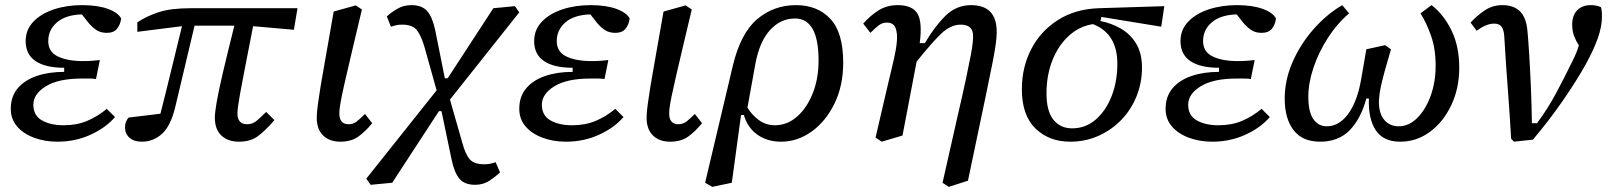

<svg xmlns="http://www.w3.org/2000/svg" viewBox="-20 -540 6277 748"><path d="M204 12Q154 12 112.5 -3.5Q71 -19 46.5 -47.5Q22 -76 22 -116Q22 -164 49 -196Q76 -228 123 -244Q170 -260 230 -260V-276Q157 -276 118.5 -302Q80 -328 80 -380Q80 -424 110 -455.5Q140 -487 190 -503.5Q240 -520 300 -520Q360 -520 400 -505.5Q440 -491 452 -468Q449 -444 436 -428Q423 -412 396 -412Q372 -412 355.5 -423Q339 -434 324 -452L299 -484Q236 -482 202 -453Q168 -424 168 -380Q168 -338 205.5 -320Q243 -302 303 -302Q327 -302 342.5 -303.5Q358 -305 369 -306L354 -232Q344 -234 330 -234Q316 -234 298 -234Q208 -234 159 -204Q110 -174 110 -132Q110 -90 143.5 -71Q177 -52 228 -52Q279 -52 319.5 -69Q360 -86 396 -116L428 -84Q392 -42 332.5 -15Q273 12 204 12Z M515 -416V-453Q551 -477 598 -492.5Q645 -508 723 -508H1139L1125 -424L966 -438Q946 -334 933.5 -271Q921 -208 915 -173.5Q909 -139 907 -123Q905 -107 905 -98Q905 -56 943 -56Q963 -56 978 -68Q993 -80 1017 -104L1049 -72Q1013 -30 984 -9Q955 12 911 12Q868 12 842.5 -12Q817 -36 817 -82Q817 -100 824 -141.5Q831 -183 848 -255.5Q865 -328 893 -440H738Q719 -361 700.5 -282Q682 -203 663 -124Q645 -49 611 -18.5Q577 12 533 12Q502 12 484.5 -3.5Q467 -19 467 -44Q467 -66 481 -82Q513 -86 543.5 -89.5Q574 -93 605 -97Q627 -183 647.5 -268Q668 -353 689 -438Z M1306 12Q1264 12 1239 -12Q1214 -36 1214 -82Q1214 -101 1218.5 -134Q1223 -167 1228.5 -200.5Q1234 -234 1238 -256L1280 -495L1366 -519L1390 -503L1356 -360Q1339 -287 1328 -240Q1317 -193 1311.5 -165.5Q1306 -138 1304 -123Q1302 -108 1302 -98Q1302 -56 1338 -56Q1356 -56 1370 -67Q1384 -78 1402 -96L1430 -60Q1403 -27 1375.5 -7.5Q1348 12 1306 12Z M1424 180 1407 156 1681 -188 1634 -356Q1621 -401 1604 -422.5Q1587 -444 1547 -444Q1531 -444 1522 -441.5Q1513 -439 1503 -436L1487 -476Q1503 -491 1527.5 -505.5Q1552 -520 1583 -520Q1624 -520 1644.5 -496.5Q1665 -473 1676 -420L1713 -235H1724L1902 -508L1986 -516L2003 -492L1733 -152L1781 16Q1793 61 1810 80.5Q1827 100 1867 100Q1883 100 1892 97.5Q1901 95 1911 92L1928 132Q1912 147 1887.5 163.5Q1863 180 1831 180Q1790 180 1770 156.5Q1750 133 1739 80L1700 -107H1690L1508 172Z M2185 12Q2135 12 2093.5 -3.5Q2052 -19 2027.5 -47.5Q2003 -76 2003 -116Q2003 -164 2030 -196Q2057 -228 2104 -244Q2151 -260 2211 -260V-276Q2138 -276 2099.5 -302Q2061 -328 2061 -380Q2061 -424 2091 -455.5Q2121 -487 2171 -503.5Q2221 -520 2281 -520Q2341 -520 2381 -505.5Q2421 -491 2433 -468Q2430 -444 2417 -428Q2404 -412 2377 -412Q2353 -412 2336.5 -423Q2320 -434 2305 -452L2280 -484Q2217 -482 2183 -453Q2149 -424 2149 -380Q2149 -338 2186.5 -320Q2224 -302 2284 -302Q2308 -302 2323.5 -303.5Q2339 -305 2350 -306L2335 -232Q2325 -234 2311 -234Q2297 -234 2279 -234Q2189 -234 2140 -204Q2091 -174 2091 -132Q2091 -90 2124.5 -71Q2158 -52 2209 -52Q2260 -52 2300.5 -69Q2341 -86 2377 -116L2409 -84Q2373 -42 2313.5 -15Q2254 12 2185 12Z M2591 12Q2549 12 2524 -12Q2499 -36 2499 -82Q2499 -101 2503.5 -134Q2508 -167 2513.5 -200.5Q2519 -234 2523 -256L2565 -495L2651 -519L2675 -503L2641 -360Q2624 -287 2613 -240Q2602 -193 2596.5 -165.5Q2591 -138 2589 -123Q2587 -108 2587 -98Q2587 -56 2623 -56Q2641 -56 2655 -67Q2669 -78 2687 -96L2715 -60Q2688 -27 2660.5 -7.5Q2633 12 2591 12Z M2923 -292 2892 -121Q2908 -93 2936 -72.5Q2964 -52 2999 -52Q3047 -52 3085.5 -86Q3124 -120 3146.5 -177Q3169 -234 3169 -304Q3169 -468 3077 -468Q3021 -468 2980 -423Q2939 -378 2923 -292ZM2755 188 2727 172 2835 -284Q2865 -410 2929.5 -465Q2994 -520 3081 -520Q3165 -520 3215 -466.5Q3265 -413 3265 -296Q3265 -206 3231 -136.5Q3197 -67 3142 -27.5Q3087 12 3023 12Q2969 12 2930.5 -15.5Q2892 -43 2878 -92H2867L2831 172Z M3391 -4Q3409 -82 3421 -133Q3433 -184 3440.5 -216.5Q3448 -249 3453.5 -271Q3459 -293 3463 -312Q3471 -346 3474 -378Q3477 -410 3469 -431Q3461 -452 3435 -452Q3417 -452 3403 -441Q3389 -430 3371 -412L3343 -448Q3370 -479 3402.5 -499.5Q3435 -520 3477 -520Q3535 -520 3554.5 -486.5Q3574 -453 3563 -372H3583Q3622 -438 3664 -479Q3706 -520 3763 -520Q3863 -520 3863 -416Q3863 -396 3859.5 -369.5Q3856 -343 3846.5 -294.5Q3837 -246 3819 -160L3751 164L3676 188L3652 172L3708 -76Q3731 -175 3743.5 -234Q3756 -293 3762 -325Q3768 -357 3769.5 -372.5Q3771 -388 3771 -400Q3771 -444 3723 -444Q3684 -444 3647.5 -409.5Q3611 -375 3551 -300L3496 -12L3415 12Z M4149 12Q4067 12 4014 -39.5Q3961 -91 3961 -192Q3961 -278 3997.5 -348.5Q4034 -419 4101.5 -462Q4169 -505 4261 -508L4516 -516L4504 -436L4271 -474L4267 -458Q4309 -450 4346 -429Q4383 -408 4406 -370.5Q4429 -333 4429 -276Q4429 -218 4408 -165.5Q4387 -113 4349 -73.5Q4311 -34 4260 -11Q4209 12 4149 12ZM4057 -176Q4057 -107 4084 -73.5Q4111 -40 4157 -40Q4209 -40 4248.5 -74Q4288 -108 4310.5 -165Q4333 -222 4333 -292Q4333 -409 4238 -446Q4185 -438 4144 -400.5Q4103 -363 4080 -305Q4057 -247 4057 -176Z M4703 12Q4653 12 4611.5 -3.5Q4570 -19 4545.5 -47.5Q4521 -76 4521 -116Q4521 -164 4548 -196Q4575 -228 4622 -244Q4669 -260 4729 -260V-276Q4656 -276 4617.5 -302Q4579 -328 4579 -380Q4579 -424 4609 -455.5Q4639 -487 4689 -503.5Q4739 -520 4799 -520Q4859 -520 4899 -505.5Q4939 -491 4951 -468Q4948 -444 4935 -428Q4922 -412 4895 -412Q4871 -412 4854.5 -423Q4838 -434 4823 -452L4798 -484Q4735 -482 4701 -453Q4667 -424 4667 -380Q4667 -338 4704.5 -320Q4742 -302 4802 -302Q4826 -302 4841.5 -303.5Q4857 -305 4868 -306L4853 -232Q4843 -234 4829 -234Q4815 -234 4797 -234Q4707 -234 4658 -204Q4609 -174 4609 -132Q4609 -90 4642.5 -71Q4676 -52 4727 -52Q4778 -52 4818.5 -69Q4859 -86 4895 -116L4927 -84Q4891 -42 4831.5 -15Q4772 12 4703 12Z M5123 12Q5054 12 5019.5 -33Q4985 -78 4985 -156Q4985 -228 5015.5 -298Q5046 -368 5097 -426Q5148 -484 5209 -520L5236 -488Q5189 -448 5153 -392Q5117 -336 5097 -276Q5077 -216 5077 -164Q5077 -104 5096.5 -76Q5116 -48 5149 -48Q5197 -48 5232.5 -96.5Q5268 -145 5283 -232L5303 -348L5376 -364L5399 -348L5376 -268Q5366 -232 5360 -205Q5354 -178 5352 -148Q5351 -100 5372 -74Q5393 -48 5429 -48Q5469 -48 5501.5 -80.5Q5534 -113 5553.5 -166.5Q5573 -220 5573 -284Q5573 -350 5555 -401Q5537 -452 5514 -488L5557 -520Q5604 -484 5634.5 -422Q5665 -360 5665 -276Q5665 -196 5634 -130.5Q5603 -65 5551 -26.5Q5499 12 5435 12Q5369 12 5339.5 -33Q5310 -78 5313 -156H5303Q5282 -78 5238.5 -33Q5195 12 5123 12Z M5867 0Q5863 -74 5857.5 -148Q5852 -222 5847.5 -285Q5843 -348 5841 -388Q5840 -421 5831 -434.5Q5822 -448 5801 -448Q5770 -448 5733 -420L5709 -452Q5733 -478 5763.5 -499Q5794 -520 5833 -520Q5878 -520 5902.5 -495Q5927 -470 5931 -416Q5934 -384 5937.5 -328Q5941 -272 5944 -202.5Q5947 -133 5948 -60H5968Q6009 -115 6042.5 -177.5Q6076 -240 6107 -304Q6122 -333 6131 -363Q6120 -380 6112.5 -399.5Q6105 -419 6105 -444Q6105 -480 6124.5 -500Q6144 -520 6177 -520Q6192 -520 6201.5 -517.5Q6211 -515 6217 -512Q6219 -506 6220 -497.5Q6221 -489 6221 -476Q6221 -436 6204 -389Q6187 -342 6157 -288Q6123 -227 6070 -150Q6017 -73 5952 4L5878 12Z"/></svg>

Font: Source Serif 4 Caption
Style: Italic
Weight: 400
Italic angle: -12°
Designer: Frank Grießhammer
Foundry: Adobe Systems Incorporated
Version: Version 4.004;hotconv 1.0.117;makeotfexe 2.5.65602